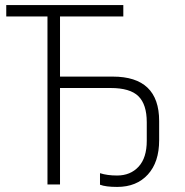

<svg xmlns="http://www.w3.org/2000/svg" viewBox="-20 -734 736 764"><path d="M446.3 9.8Q400.4 9.8 377.9 1V-44.9Q406.7 -35.6 445.8 -35.6Q499 -35.6 531.5 -70.8Q564 -106 564 -173.8V-247.6Q564 -318.4 530.8 -351.1Q497.6 -383.8 420.4 -383.8H218.8V0H168.9V-668.5H4.9V-713.9H470.7V-668.5H218.8V-429.2H428.7Q613.3 -429.2 613.3 -252.4V-175.8Q613.3 -88.9 568.4 -39.6Q523.4 9.8 446.3 9.8Z"/></svg>

Font: Open Sans Light
Style: Regular
Weight: 300
Designer: Monotype Design Team
Foundry: Monotype Imaging Inc.
Version: Version 3.000; ttfautohint (v1.8.4)